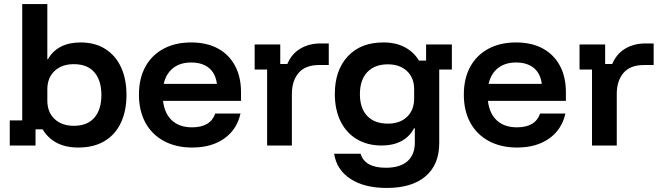

<svg xmlns="http://www.w3.org/2000/svg" viewBox="-20 -720 3274 950"><path d="M367.5 10Q305 10 260.8 -13.3Q216.7 -36.7 190.8 -80H155.8V0H28.3V-124.2H90V-700H214.2V-427.5H217.5Q240 -467.5 280.8 -488.8Q321.7 -510 378.3 -510Q450 -510 500.8 -477.9Q551.7 -445.8 578.8 -387.5Q605.8 -329.2 605.8 -250Q605.8 -171.7 578.3 -112.9Q550.8 -54.2 497.5 -22.1Q444.2 10 367.5 10ZM345 -97.5Q412.5 -97.5 447.1 -137.9Q481.7 -178.3 481.7 -250Q481.7 -321.7 447.1 -362.1Q412.5 -402.5 345 -402.5Q285.8 -402.5 250 -368.8Q214.2 -335 214.2 -277.5V-222.5Q214.2 -165 250 -131.2Q285.8 -97.5 345 -97.5Z M930.8 10Q850.8 10 791.3 -22.1Q731.7 -54.2 699.6 -112.9Q667.5 -171.7 667.5 -251.7Q667.5 -331.7 699.2 -389.6Q730.8 -447.5 789.2 -478.8Q847.5 -510 925.8 -510Q1002.5 -510 1057.5 -480.4Q1112.5 -450.8 1142.5 -395.4Q1172.5 -340 1172.5 -264.2V-220.8H786.7Q794.2 -157.5 831.3 -123.8Q868.3 -90 930 -90Q975.8 -90 1004.6 -107.1Q1033.3 -124.2 1045 -158.3H1170Q1152.5 -79.2 1089.6 -34.6Q1026.7 10 930.8 10ZM790 -305H1053.3Q1046.7 -356.7 1013.8 -383.8Q980.8 -410.8 925.8 -410.8Q871.7 -410.8 836.7 -383.3Q801.7 -355.8 790 -305Z M1301.7 0V-375.8H1240V-500H1366.7V-403.3H1401.7Q1422.5 -453.3 1465.8 -479.2Q1509.2 -505 1565 -505H1606.7V-398.3H1559.2Q1490.8 -398.3 1457.5 -359.2Q1424.2 -320 1424.2 -255V0Z M1893.3 210Q1783.3 210 1714.6 165.4Q1645.8 120.8 1633.3 40.8H1764.2Q1785 110 1889.2 110Q1959.2 110 1995.8 77.9Q2032.5 45.8 2032.5 -13.3V-85H2028.3Q2006.7 -43.3 1965.8 -21.7Q1925 0 1868.3 0Q1798.3 0 1745.8 -31.2Q1693.3 -62.5 1665 -120Q1636.7 -177.5 1636.7 -255Q1636.7 -371.7 1700.4 -440.8Q1764.2 -510 1876.7 -510Q1938.3 -510 1982.5 -486.7Q2026.7 -463.3 2053.3 -420H2088.3V-500H2215.8V-375.8H2153.3V-11.7Q2153.3 94.2 2085.8 152.1Q2018.3 210 1893.3 210ZM1899.2 -108.3Q1959.2 -108.3 1994.2 -142.1Q2029.2 -175.8 2029.2 -233.3V-278.3Q2029.2 -335 1993.8 -368.3Q1958.3 -401.7 1899.2 -401.7Q1833.3 -401.7 1797.1 -362.9Q1760.8 -324.2 1760.8 -254.2Q1760.8 -184.2 1797.1 -146.2Q1833.3 -108.3 1899.2 -108.3Z M2538.3 10Q2458.3 10 2398.8 -22.1Q2339.2 -54.2 2307.1 -112.9Q2275 -171.7 2275 -251.7Q2275 -331.7 2306.7 -389.6Q2338.3 -447.5 2396.7 -478.8Q2455 -510 2533.3 -510Q2610 -510 2665 -480.4Q2720 -450.8 2750 -395.4Q2780 -340 2780 -264.2V-220.8H2394.2Q2401.7 -157.5 2438.8 -123.8Q2475.8 -90 2537.5 -90Q2583.3 -90 2612.1 -107.1Q2640.8 -124.2 2652.5 -158.3H2777.5Q2760 -79.2 2697.1 -34.6Q2634.2 10 2538.3 10ZM2397.5 -305H2660.8Q2654.2 -356.7 2621.2 -383.8Q2588.3 -410.8 2533.3 -410.8Q2479.2 -410.8 2444.2 -383.3Q2409.2 -355.8 2397.5 -305Z M2909.2 0V-375.8H2847.5V-500H2974.2V-403.3H3009.2Q3030 -453.3 3073.3 -479.2Q3116.7 -505 3172.5 -505H3214.2V-398.3H3166.7Q3098.3 -398.3 3065 -359.2Q3031.7 -320 3031.7 -255V0Z"/></svg>

Font: Funnel Display Light SemiBold
Style: Regular
Weight: 600
Version: Version 1.000